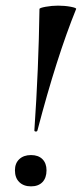

<svg xmlns="http://www.w3.org/2000/svg" viewBox="-20 -653 290 681"><path d="M102 -192Q117 -409 120 -621Q120 -625 142 -629Q164 -633 186 -633Q210 -633 231 -629Q252 -625 250 -621Q181 -451 113 -191Q112 -186 106.5 -186.5Q101 -187 102 -192ZM33 -49Q33 -74 48.5 -88.5Q64 -103 90 -103Q116 -103 130.5 -88.5Q145 -74 145 -49Q145 -22 130.5 -7Q116 8 90 8Q64 8 48.5 -7Q33 -22 33 -49Z"/></svg>

Font: Cormorant Garamond
Style: Bold Italic
Weight: 700
Italic angle: -10°
Designer: Christian Thalmann (Catharsis Fonts)
Foundry: Catharsis Fonts
Version: Version 4.000